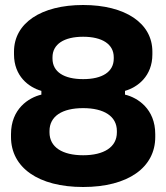

<svg xmlns="http://www.w3.org/2000/svg" viewBox="-20 -734 666 768"><path d="M312.5 14C492 14 601 -64 601 -186V-197.5C601 -298 531 -343.5 480 -355.5V-370.5C530.5 -385 589.5 -429.5 589.5 -516.5V-527.5C589.5 -641.5 481 -714 312.5 -714C144 -714 36 -641.5 36 -527.5V-516.5C36 -429.5 94.5 -385 145.5 -370.5V-355.5C94 -343.5 24 -298 24 -197.5V-186C24 -64 133 14 312.5 14ZM312.5 -417.5C236 -417.5 190 -446.5 190 -499.5V-505C190 -557.5 236.5 -587 312.5 -587C388.5 -587 435 -557.5 435 -505V-499.5C435 -446.5 389 -417.5 312.5 -417.5ZM312.5 -113C230 -113 178 -145 178 -204.5V-210C178 -269 228.5 -301.5 312.5 -301.5C396 -301.5 447.5 -269 447.5 -210V-204.5C447.5 -145 395 -113 312.5 -113Z"/></svg>

Font: MCL Standard Bold
Style: Regular
Weight: 700
Designer: Květoslav Bartoš
Foundry: Florian Karsten
Version: Version 1.001;Glyphs 3.2.3 (3260)